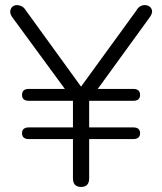

<svg xmlns="http://www.w3.org/2000/svg" viewBox="-20 -732 640 758"><path d="M300 6Q268 6 268 -28V-183H94Q67 -183 67 -206Q67 -229 94 -229H268V-334H94Q67 -334 67 -357Q67 -381 94 -381H236L27 -666Q16 -683 23 -697.5Q30 -712 48 -712Q59 -711 67 -706.5Q75 -702 82 -691L300 -390L518 -690Q530 -712 553 -712Q571 -711 578 -697Q585 -683 572 -665L366 -381H506Q533 -381 533 -357Q533 -334 506 -334H332V-229H506Q533 -229 533 -206Q533 -183 506 -183H332V-28Q332 6 300 6Z"/></svg>

Font: Chiron GoRound TC L
Style: Regular
Weight: 300
Designer: Ryoko NISHIZUKA 西塚涼子 (kana, bopomofo & ideographs); Paul D. Hunt (Latin, Greek & Cyrillic); Sandoll Communications 산돌커뮤니
Foundry: Adobe
Version: Version 1.000;hotconv 1.1.1;makeotfexe 2.6.0